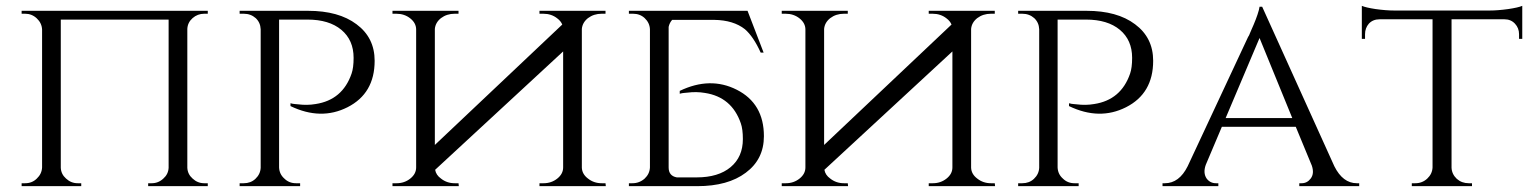

<svg xmlns="http://www.w3.org/2000/svg" viewBox="-20 -637 5244 657"><path d="M487 0V-10H499Q522 -10 539 -26Q556 -41 557 -63V-570H188V-63Q189 -41 206 -26Q223 -10 246 -10H258V0H54V-10H66Q90 -10 106 -26Q123 -42 124 -64V-536Q123 -558 106 -574Q89 -590 66 -590H54V-600H691V-590H679Q656 -590 639 -575Q622 -560 621 -538V-63Q622 -41 639 -26Q656 -10 679 -10H691V0Z M1034 -600Q1139 -600 1200 -554Q1262 -508 1262 -429Q1262 -317 1169 -270Q1078 -224 974 -274V-284L976 -283H978L981 -282L989 -281L1000 -280Q1031 -276 1060 -281Q1152 -295 1183 -385Q1190 -405 1190 -439Q1190 -500 1148 -535Q1106 -570 1032 -570H935V-64Q936 -41 953 -26Q969 -10 993 -10H1007V0H800V-10H814Q838 -10 854 -25Q871 -41 872 -63V-537Q871 -560 855 -575Q838 -590 814 -590H800V-600Z M1469 -56Q1472 -38 1489 -26Q1509 -10 1536 -10H1549L1550 0H1323V-10H1337Q1364 -10 1384 -26Q1404 -42 1404 -64V-536Q1404 -558 1384 -574Q1364 -590 1336 -590H1323V-600H1549V-590H1536Q1509 -590 1489 -575Q1470 -560 1468 -538V-141L1904 -553Q1899 -565 1887 -574Q1867 -590 1839 -590H1826V-600H2052V-590H2039Q2012 -590 1992 -575Q1973 -560 1971 -538V-63Q1972 -41 1992 -26Q2012 -10 2039 -10H2052L2053 0H1826V-10H1840Q1867 -10 1887 -26Q1907 -42 1907 -64V-461Z M2132 0V-10H2144Q2168 -10 2186 -26Q2203 -42 2204 -64V-537Q2203 -559 2186 -575Q2170 -590 2146 -590H2132V-600H2538L2593 -457H2583Q2558 -512 2529 -537Q2490 -568 2424 -569H2280Q2271 -559 2268 -545V-64Q2268 -35 2296 -30H2364Q2438 -30 2480 -65Q2522 -100 2522 -161Q2522 -195 2515 -215Q2484 -305 2392 -319Q2363 -324 2332 -320L2321 -319L2313 -318L2310 -317H2308L2306 -316V-326Q2410 -376 2501 -330Q2594 -283 2594 -171Q2594 -92 2532 -46Q2471 0 2366 0Z M2801 -56Q2804 -38 2821 -26Q2841 -10 2868 -10H2881L2882 0H2655V-10H2669Q2696 -10 2716 -26Q2736 -42 2736 -64V-536Q2736 -558 2716 -574Q2696 -590 2668 -590H2655V-600H2881V-590H2868Q2841 -590 2821 -575Q2802 -560 2800 -538V-141L3236 -553Q3231 -565 3219 -574Q3199 -590 3171 -590H3158V-600H3384V-590H3371Q3344 -590 3324 -575Q3305 -560 3303 -538V-63Q3304 -41 3324 -26Q3344 -10 3371 -10H3384L3385 0H3158V-10H3172Q3199 -10 3219 -26Q3239 -42 3239 -64V-461Z M3698 -600Q3803 -600 3864 -554Q3926 -508 3926 -429Q3926 -317 3833 -270Q3742 -224 3638 -274V-284L3640 -283H3642L3645 -282L3653 -281L3664 -280Q3695 -276 3724 -281Q3816 -295 3847 -385Q3854 -405 3854 -439Q3854 -500 3812 -535Q3770 -570 3696 -570H3599V-64Q3600 -41 3617 -26Q3633 -10 3657 -10H3671V0H3464V-10H3478Q3502 -10 3518 -25Q3535 -41 3536 -63V-537Q3535 -560 3519 -575Q3502 -590 3478 -590H3464V-600Z M4546 -68Q4575 -10 4623 -10H4631V0H4426V-10H4434Q4453 -10 4465 -26Q4478 -43 4469 -70L4414 -203H4161L4106 -73Q4096 -45 4109 -26Q4121 -10 4141 -10H4149V0H3958V-10H3966Q4015 -10 4044 -68L4251 -511L4253 -514L4255 -518L4257 -523Q4260 -530 4263 -537L4270 -553Q4278 -572 4283 -587Q4289 -605 4290 -614H4299ZM4402 -233 4290 -507 4174 -233Z M5077 -601Q5105 -601 5141 -606Q5175 -611 5189 -617V-504H5178V-520Q5178 -541 5164 -556Q5150 -571 5128 -571H4947V-63Q4948 -41 4965 -25Q4982 -10 5006 -10H5017V0H4811V-10H4823Q4847 -10 4864 -26Q4881 -42 4882 -64V-571H4701Q4678 -571 4664 -556Q4651 -541 4651 -520V-504H4640V-617Q4654 -611 4687 -606Q4723 -601 4751 -601Z"/></svg>

Font: Cinzel(RUS BY LYAJKA)
Style: Regular
Weight: 400
Designer: Natanael Gama
Version: Version 1.001;PS 001.001;hotconv 1.0.56;makeotf.lib2.0.21325